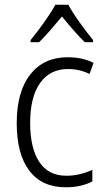

<svg xmlns="http://www.w3.org/2000/svg" viewBox="-20 -785 443 815"><path d="M51 -262Q51 -396 108.5 -469Q166 -542 267 -542Q331 -542 377 -518L360 -471Q318 -492 269 -492Q192 -492 150 -432.5Q108 -373 108 -263Q108 -157 146.5 -98Q185 -39 262 -39Q317 -39 372 -64V-15Q325 10 259 10Q158 10 104.5 -60.5Q51 -131 51 -262ZM375 -615V-606H340Q304 -640 243 -715Q220 -687 193 -656Q166 -625 146 -606H110V-615Q138 -649 168.5 -692Q199 -735 215 -765H270Q287 -733 319 -688.5Q351 -644 375 -615Z"/></svg>

Font: Noto Sans UI NarrowLight
Style: Regular
Weight: 300
Width: 4
Designer: Monotype Design Team
Foundry: Monotype Imaging Inc.
Version: Version 1.001